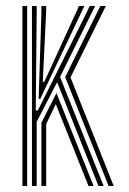

<svg xmlns="http://www.w3.org/2000/svg" viewBox="-20 -620 429 640"><path d="M86.5 0V-600H102.2V-565.2L99.2 -251.8H106.2L261.5 -563.5L279 -600H297L180.2 -363.5L325.5 0H308.2L170.5 -346L102.2 -214V0ZM54.8 0V-600H70.5V0ZM342 0 197.2 -363 314.5 -600H332.8L215 -362L359 0ZM108.8 -290.5 118 -575.2V-600H134V-584.8L122.5 -347H127.5L235.5 -582.5L243 -600H261.2L248.8 -573.8L114.2 -290.5ZM118 0V-210.8L168.2 -309.8L292 0H275L166 -273L134 -206.5V0Z"/></svg>

Font: Big Shoulders Inline Display
Style: Regular
Weight: 400
Designer: Patric King
Foundry: XO Type Co
Version: Version 1.000